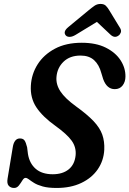

<svg xmlns="http://www.w3.org/2000/svg" viewBox="-20 -922 642 952"><path d="M260.5 10Q218.5 10 191.8 2.5Q165 -5 149 -15Q133 -25 123.5 -32.5Q114 -40 106.5 -40Q98.5 -40 91 -27.5Q83.5 -15 73.8 -2.5Q64 10 50 10Q33 10 23.2 -1Q13.5 -12 17.5 -36L43.5 -193Q46.5 -212.5 55.2 -224Q64 -235.5 78.5 -235.5Q94.5 -235.5 101.5 -225.8Q108.5 -216 114.5 -191.5L118.5 -159Q126 -112 157 -85Q188 -58 241.5 -58Q290.5 -58 320.5 -82.2Q350.5 -106.5 355 -152.5Q358.5 -192 335.5 -224.2Q312.5 -256.5 254 -298.5Q191 -343.5 160.2 -390Q129.5 -436.5 133 -497Q136 -554.5 166.5 -602.8Q197 -651 252.2 -680.5Q307.5 -710 385.5 -710Q456 -710 504.5 -685.8Q553 -661.5 577.8 -623.2Q602.5 -585 602 -542.5Q602 -516.5 588 -498.2Q574 -480 549 -480Q509.5 -480 491.5 -530L482.5 -559.5Q471.5 -601 446.5 -623.8Q421.5 -646.5 379.5 -646.5Q326.5 -646.5 295 -616Q263.5 -585.5 260 -540Q257 -503 279.8 -468.5Q302.5 -434 357 -394.5Q412.5 -354.5 443.8 -321.5Q475 -288.5 487 -254.8Q499 -221 497 -179Q494 -125 464.5 -82.2Q435 -39.5 383 -14.8Q331 10 260.5 10ZM355.5 -749.5Q339 -739.5 326 -739.2Q313 -739 306.5 -746Q290.5 -764.5 319 -788L417 -869Q435 -884 448.2 -893.2Q461.5 -902.5 478.5 -902.5Q495.5 -902.5 504.8 -893.5Q514 -884.5 523 -869L576 -782Q582.5 -770.5 579 -760.8Q575.5 -751 567.5 -745.5Q548.5 -731.5 528.5 -749.5L460.5 -813.5Z"/></svg>

Font: Fraunces 144pt S100 SemiBold
Style: Italic
Weight: 600
Italic angle: -16°
Version: Version 1.000; ttfautohint (v1.8.3)